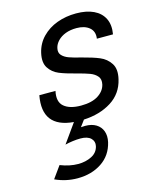

<svg xmlns="http://www.w3.org/2000/svg" viewBox="-110 -533 686 864"><g transform="rotate(-15 233.5 -100.5)"><path d="M40 235.4 80.1 179.7Q123.5 196.8 163.1 196.8Q198.7 196.8 226.3 182.6Q253.9 168.5 260.3 139.6Q265.1 118.2 249.8 103.3Q234.4 88.4 201.7 88.4Q184.1 88.4 164.6 91.1Q145 93.8 129.9 97.7L192.9 9.3Q46.9 -2.9 73.7 -147.5H148.9Q138.2 -98.6 164.6 -76.2Q190.9 -53.7 243.7 -53.7Q293.9 -53.7 323.5 -72.5Q353 -91.3 359.9 -120.6Q365.2 -144 353.3 -158.4Q341.3 -172.9 320.1 -180.9Q298.8 -189 260.7 -198.7Q212.4 -210.9 183.3 -222.9Q154.3 -234.9 137.7 -260.5Q121.1 -286.1 130.9 -329.1Q140.6 -371.1 169.4 -400.6Q198.2 -430.2 239.3 -445.3Q280.3 -460.4 328.1 -460.4Q376 -460.4 409.2 -444.8Q442.4 -429.2 457.3 -399.2Q472.2 -369.1 464.8 -326.2H389.6Q394.5 -359.4 372.6 -377.7Q350.6 -396 313 -396Q284.2 -396 261.7 -387.5Q239.3 -378.9 225.1 -364Q210.9 -349.1 207 -331.5Q202.1 -311 213.6 -298.3Q225.1 -285.6 245.1 -278.3Q265.1 -271 301.8 -262.2Q351.6 -249.5 381.8 -236.8Q412.1 -224.1 429.7 -197Q447.3 -169.9 436.5 -124.5Q421.9 -61 368.2 -27.1Q314.5 6.8 239.3 10.3L217.3 40Q231 39.1 237.3 39.1Q267.1 39.1 287.6 51.5Q308.1 64 316.2 86.2Q324.2 108.4 317.9 136.7Q304.2 195.3 256.8 226.8Q209.5 258.3 144 258.3Q89.8 258.3 40 235.4Z"/></g></svg>

Font: Glacial Indifference
Style: Italic
Weight: 400
Designer: Alfredo Marco Pradil
Foundry: Alfredo Marco Pradil
Version: Version 1.312